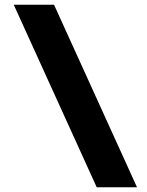

<svg xmlns="http://www.w3.org/2000/svg" viewBox="-20 -750 621 810"><path d="M38 -730H208L558 40H388Z"/></svg>

Font: Mplus 1p Black
Style: Regular
Weight: 900
Version: Version 1.061